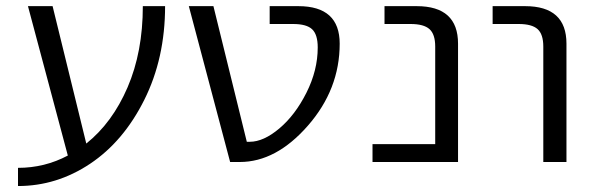

<svg xmlns="http://www.w3.org/2000/svg" viewBox="-20 -540 1978 640"><path d="M267.6 -61.5Q354.5 -130.9 405.3 -249Q456.1 -367.2 456.1 -519.5H530.3Q530.3 -345.7 460.9 -207Q391.6 -68.4 280.3 5.9Q168.9 80.1 40 80.1V19.5Q128.9 19.5 206.1 -21.5L73.2 -519.5H155.3Z M812.5 -67.4Q858.4 -67.4 911.1 -111.8Q963.9 -156.2 1001.5 -231Q1039.1 -305.7 1039.1 -381.8Q1039.1 -424.8 1020.5 -442.4Q1002 -460 957 -460H878.9V-519.5H974.6Q1112.3 -519.5 1112.3 -394.5Q1112.3 -242.2 1006.3 -121.1Q900.4 0 779.3 0H747.1L609.4 -519.5H691.4L802.7 -67.4Z M1430.7 -384.8Q1430.7 -425.8 1411.6 -442.9Q1392.6 -460 1348.6 -460H1261.7V-519.5H1369.1Q1506.8 -519.5 1506.8 -394.5V0H1221.7V-59.6H1430.7Z M1622.1 -460V-519.5H1730.5Q1868.2 -519.5 1868.2 -394.5V0H1791V-384.8Q1791 -425.8 1772 -442.9Q1752.9 -460 1709 -460Z"/></svg>

Font: Mgen+ 1c regular
Style: Regular
Weight: 400
Designer: [Source Han Sans]
Ryoko NISHIZUKA  (kana & ideographs); Paul D. Hunt (Latin, Greek & Cyrillic); Wenlong ZHANG  (bopomofo
Version: Version 1.059.20150602